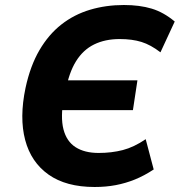

<svg xmlns="http://www.w3.org/2000/svg" viewBox="-20 -736 718 767"><path d="M358 11Q244 11 174 -38.5Q104 -88 80.5 -177Q57 -266 82 -385Q101 -473 137.5 -535.5Q174 -598 225 -638Q276 -678 339.5 -697Q403 -716 475 -716Q538 -716 586 -701.5Q634 -687 678 -650L621 -527Q582 -557 545 -568.5Q508 -580 458 -580Q400 -580 356 -558.5Q312 -537 283.5 -491Q255 -445 242 -372L205 -415H529L511 -296H179L235 -346Q221 -268 233.5 -219.5Q246 -171 282 -148Q318 -125 374 -125Q426 -125 470.5 -136.5Q515 -148 562 -180L594 -59Q556 -34 519 -19Q482 -4 442.5 3.5Q403 11 358 11Z"/></svg>

Font: Nunito Sans 7pt SemiCondensed ExtraBold
Style: Italic
Weight: 800
Width: 4
Italic angle: -9°
Designer: Vernon Adams
Foundry: Vernon Adams
Version: Version 3.101;gftools[0.9.27]